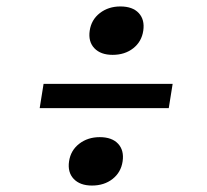

<svg xmlns="http://www.w3.org/2000/svg" viewBox="-20 -630 640 595"><path d="M329 -460Q292 -460 272.5 -480.5Q253 -501 258 -535Q263 -569 289.5 -589.5Q316 -610 353 -610Q391 -610 410 -589.5Q429 -569 424 -535Q419 -501 393 -480.5Q367 -460 329 -460ZM103 -295 115 -370H515L503 -295ZM265 -55Q228 -55 208.5 -75.5Q189 -96 194 -130Q199 -164 225.5 -184.5Q252 -205 289 -205Q327 -205 346 -184.5Q365 -164 360 -130Q355 -96 329 -75.5Q303 -55 265 -55Z"/></svg>

Font: NKDuy Mono
Style: Italic
Weight: 400
Italic angle: -9°
Monospace: yes
Designer: NKDuy
Foundry: NKDuy
Version: Version 2.251; ttfautohint (v1.8.4.7-5d5b)